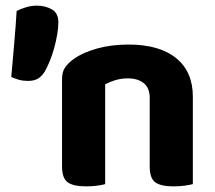

<svg xmlns="http://www.w3.org/2000/svg" viewBox="-20 -654 761 681"><path d="M511 -307Q511 -342 490 -359Q469 -376 434 -376Q410 -376 390 -370Q370 -364 353 -355V-1Q343 2 325 4.5Q307 7 285 7Q240 7 220 -7.5Q200 -22 200 -64V-373Q200 -399 211 -415Q222 -431 242 -445Q274 -468 324.5 -482Q375 -496 436 -496Q545 -496 604.5 -448Q664 -400 664 -311V-1Q653 2 635 4.5Q617 7 595 7Q550 7 530.5 -7.5Q511 -22 511 -64ZM138 -399Q127 -382 113.5 -374.5Q100 -367 79 -367Q62 -367 47.5 -371Q33 -375 20 -381Q25 -438 30.5 -501Q36 -564 39 -615Q52 -622 71.5 -628Q91 -634 111 -634Q140 -634 163.5 -621Q187 -608 187 -575Q187 -556 183 -532Q179 -508 172 -483Q165 -458 156 -436Q147 -414 138 -399Z"/></svg>

Font: Baloo Chettan 2
Style: Bold
Weight: 700
Designer: Maithili Shingre, Unnati Kotecha and Ek Type
Foundry: Ek Type
Version: Version 1.640;hotconv 1.0.111;makeotfexe 2.5.65597; ttfautoh